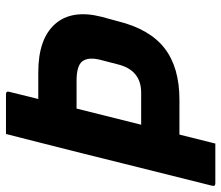

<svg xmlns="http://www.w3.org/2000/svg" viewBox="-71 -671 740 642"><g transform="rotate(-90 299.0 -350.0)"><path d="M172 -700H305Q316 -700 313 -689Q301 -641 289 -592H378Q490 -592 539.5 -536Q589 -480 564 -381L549 -326Q523 -220 459 -170Q395 -120 286 -120H170Q155 -60 140 0H7Q-4 0 -1 -11Q36 -157 72 -303Q108 -449 145 -594Q152 -621 158.5 -647Q165 -673 172 -700ZM350 -464H257Q230 -356 203 -248H310Q386 -248 405 -327L419 -381Q431 -425 414 -446Q398 -464 350 -464Z"/></g></svg>

Font: Recursive Sn Lnr St
Style: Bold Italic
Weight: 700
Italic angle: -15°
Version: Version 1.079;hotconv 1.0.112;makeotfexe 2.5.65598; ttfautoh